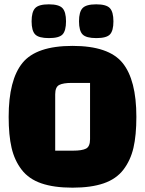

<svg xmlns="http://www.w3.org/2000/svg" viewBox="-20 -852 670 887"><path d="M20 -312Q20 -483 84 -561.5Q148 -640 315 -640Q482 -640 546 -561.5Q610 -483 610 -312Q610 -227 596.5 -169Q583 -111 550 -68Q517 -25 459 -5Q401 15 315 15Q229 15 171 -5Q113 -25 80 -68Q47 -111 33.5 -169Q20 -227 20 -312ZM235 -416V-156H318Q359 -156 377.5 -165.5Q396 -175 396 -209V-469H312Q272 -469 253.5 -459.5Q235 -450 235 -416ZM206 -676Q159 -676 142.5 -693Q126 -710 126 -753.5Q126 -797 142.5 -814.5Q159 -832 205.5 -832Q252 -832 268.5 -814.5Q285 -797 285 -753.5Q285 -710 269 -693Q253 -676 206 -676ZM425 -676Q378 -676 361.5 -693Q345 -710 345 -753.5Q345 -797 361.5 -814.5Q378 -832 424.5 -832Q471 -832 487.5 -814.5Q504 -797 504 -753.5Q504 -710 488 -693Q472 -676 425 -676Z"/></svg>

Font: Changa One
Style: Regular
Weight: 400
Designer: Eduardo Rodriguez Tunni
Foundry: Eduardo Rodriguez Tunni
Version: Version 1.003